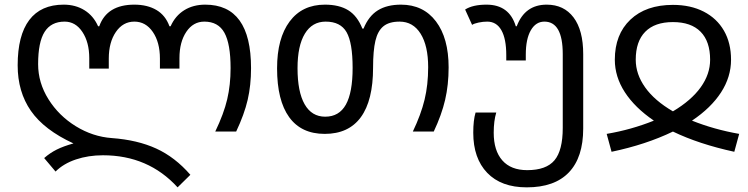

<svg xmlns="http://www.w3.org/2000/svg" viewBox="-20 -566 3220 826"><path d="M423 102Q360 102 306.5 120Q253 138 219 172L170 114Q195 92 224 77.5Q253 63 296 51Q170 -7 113 -89Q56 -171 56 -285Q56 -414 106 -480Q156 -546 254 -546Q305 -546 343.5 -522Q382 -498 402 -453H407Q440 -546 558 -546Q614 -546 653 -523Q692 -500 709 -453H714Q734 -498 772.5 -522Q811 -546 863 -546Q1060 -546 1060 -273Q1060 -199 1045.5 -136.5Q1031 -74 996 0H906Q943 -77 957.5 -139Q972 -201 972 -273Q972 -377 945.5 -425Q919 -473 859 -473Q811 -473 781.5 -429Q752 -385 752 -316V-271H668V-314Q668 -384 637.5 -428.5Q607 -473 558 -473Q509 -473 478.5 -428.5Q448 -384 448 -314V-271H364V-316Q364 -384 334.5 -428.5Q305 -473 258 -473Q200 -473 172 -429Q144 -385 144 -290Q144 -210 188.5 -139Q233 -68 306 -23Q379 22 461 28Q571 36 652 73Q733 110 799 186L744 240Q618 102 423 102Z M1172 -272Q1172 -401 1226 -473.5Q1280 -546 1378 -546Q1439 -546 1478 -522Q1517 -498 1539 -443H1544Q1566 -497 1605.5 -521.5Q1645 -546 1705 -546Q1801 -546 1855.5 -474Q1910 -402 1910 -276Q1910 -201 1895 -136.5Q1880 -72 1846 0H1756Q1791 -73 1806.5 -137Q1822 -201 1822 -277Q1822 -369 1789.5 -421Q1757 -473 1699 -473Q1654 -473 1629.5 -453Q1605 -433 1595 -390.5Q1585 -348 1585 -275Q1585 -134 1532.5 -62Q1480 10 1377 10Q1276 10 1224 -62Q1172 -134 1172 -272ZM1497 -274Q1497 -382 1471 -427.5Q1445 -473 1381 -473Q1323 -473 1291.5 -421Q1260 -369 1260 -273Q1260 -171 1290.5 -117.5Q1321 -64 1379 -64Q1439 -64 1468 -116Q1497 -168 1497 -274Z M2016 5Q2016 -49 2026 -82H2115Q2104 -46 2104 5Q2104 82 2141 124Q2178 166 2248 166Q2330 166 2365.5 123.5Q2401 81 2401 -16V-333Q2401 -473 2322 -473Q2285 -473 2263.5 -435.5Q2242 -398 2242 -331V-306H2158V-329Q2158 -399 2137 -436Q2116 -473 2076 -473Q2058 -473 2039 -469Q2020 -465 2011 -459L1981 -525Q2014 -546 2073 -546Q2171 -546 2199 -453H2203Q2238 -546 2332 -546Q2406 -546 2447.5 -491Q2489 -436 2489 -333V-13Q2489 111 2427.5 175.5Q2366 240 2246 240Q2136 240 2076 177.5Q2016 115 2016 5Z M2590 10Q2696 -8 2793 -47Q2711 -103 2668 -169.5Q2625 -236 2625 -309Q2625 -418 2692 -481.5Q2759 -545 2875 -545Q2951 -545 3007.5 -516Q3064 -487 3094.5 -434Q3125 -381 3125 -309Q3125 -235 3082 -168.5Q3039 -102 2957 -47Q3052 -9 3160 10L3139 87Q2987 54 2875 0Q2759 56 2611 87ZM3035 -309Q3035 -388 2994 -429.5Q2953 -471 2875 -471Q2797 -471 2756 -429.5Q2715 -388 2715 -309Q2715 -247 2755.5 -190Q2796 -133 2875 -87Q2954 -134 2994.5 -190.5Q3035 -247 3035 -309Z"/></svg>

Font: Noto Sans Georgian
Style: Regular
Weight: 400
Designer: Monotype Design team
Foundry: Monotype Imaging Inc.
Version: Version 1.000